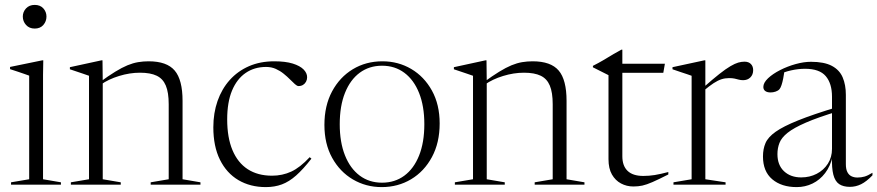

<svg xmlns="http://www.w3.org/2000/svg" viewBox="-20 -753 3578 783"><path d="M121.5 -636.5Q99.5 -636.5 86.2 -651.2Q73 -666 73 -685.5Q73 -704.5 86.2 -718.8Q99.5 -733 121.5 -733Q144 -733 156.8 -718.8Q169.5 -704.5 169.5 -685.5Q169.5 -666 156.8 -651.2Q144 -636.5 121.5 -636.5ZM156.5 -507 155.5 -448V-22L228.5 -9.5V0H25V-9.5L99 -22V-444.5Q93.5 -446.5 80.8 -451Q68 -455.5 52.2 -460.8Q36.5 -466 21 -471V-480L152.5 -507Z M399 -419V-22L472.5 -9.5V0H269V-9.5L343 -22V-444Q335 -447 317 -453Q299 -459 265 -470.5V-479L394 -507H398ZM594.5 -9.5 668 -22V-328Q668 -376 656.2 -404Q644.5 -432 619 -444.2Q593.5 -456.5 551 -456.5Q509 -456.5 465.8 -443.2Q422.5 -430 391.5 -408L386 -417Q422 -443.5 449.8 -460.5Q477.5 -477.5 500 -486.8Q522.5 -496 543.2 -499.5Q564 -503 586 -503Q660.5 -503 692.5 -465.2Q724.5 -427.5 724.5 -341.5V-22L797.5 -9.5V0H594.5Z M1098.5 -503Q1144 -503 1173.8 -493.8Q1203.5 -484.5 1218 -469.8Q1232.5 -455 1232.5 -438Q1232.5 -428 1228 -419.8Q1223.5 -411.5 1215.8 -406.8Q1208 -402 1197.5 -402Q1191.5 -402 1182.8 -409.8Q1174 -417.5 1162.8 -429Q1151.5 -440.5 1137 -452.2Q1122.5 -464 1104.8 -472Q1087 -480 1065 -480Q1017.5 -480 981.8 -455.5Q946 -431 926.2 -383.5Q906.5 -336 906.5 -266Q906.5 -192 928 -140.8Q949.5 -89.5 990.2 -63Q1031 -36.5 1089.5 -36.5Q1131.5 -36.5 1167.8 -53.2Q1204 -70 1243 -112L1250 -106Q1216.5 -63 1187.8 -37.5Q1159 -12 1129.5 -1Q1100 10 1064 10Q1000.5 10 952.2 -18.5Q904 -47 877 -101.5Q850 -156 850 -234Q850 -292 867.2 -341.2Q884.5 -390.5 917 -426.8Q949.5 -463 995.2 -483Q1041 -503 1098.5 -503Z M1538 -8Q1590 -8 1628.8 -36.5Q1667.5 -65 1689 -118.5Q1710.5 -172 1710.5 -246.5Q1710.5 -320 1689.2 -373.5Q1668 -427 1629.2 -456Q1590.5 -485 1538 -485Q1486 -485 1447.2 -456.5Q1408.5 -428 1387 -374.5Q1365.5 -321 1365.5 -246.5Q1365.5 -173 1386.8 -119.5Q1408 -66 1446.8 -37Q1485.5 -8 1538 -8ZM1536.5 10Q1472.5 10 1419.2 -21.2Q1366 -52.5 1334.5 -109.5Q1303 -166.5 1303 -243.5Q1303 -322 1334.2 -380.2Q1365.5 -438.5 1419 -470.8Q1472.5 -503 1539.5 -503Q1604 -503 1657 -471.8Q1710 -440.5 1741.5 -383.5Q1773 -326.5 1773 -249.5Q1773 -171 1741.5 -112.5Q1710 -54 1656.5 -22Q1603 10 1536.5 10Z M1965 -419V-22L2038.5 -9.5V0H1835V-9.5L1909 -22V-444Q1901 -447 1883 -453Q1865 -459 1831 -470.5V-479L1960 -507H1964ZM2160.5 -9.5 2234 -22V-328Q2234 -376 2222.2 -404Q2210.5 -432 2185 -444.2Q2159.5 -456.5 2117 -456.5Q2075 -456.5 2031.8 -443.2Q1988.5 -430 1957.5 -408L1952 -417Q1988 -443.5 2015.8 -460.5Q2043.5 -477.5 2066 -486.8Q2088.5 -496 2109.2 -499.5Q2130 -503 2152 -503Q2226.5 -503 2258.5 -465.2Q2290.5 -427.5 2290.5 -341.5V-22L2363.5 -9.5V0H2160.5Z M2518 -115.5Q2518 -76.5 2539.5 -56Q2561 -35.5 2603.5 -35.5Q2627 -35.5 2650.2 -39.2Q2673.5 -43 2705.5 -51.5V-41.5Q2665 -21 2641 -10.5Q2617 0 2599.8 3.8Q2582.5 7.5 2563 7.5Q2535.5 7.5 2512.5 -4.8Q2489.5 -17 2475.5 -41.5Q2461.5 -66 2461.5 -104V-446.5L2398 -478.5V-484.5Q2411 -491 2420.8 -496.5Q2430.5 -502 2439.8 -507.2Q2449 -512.5 2459.2 -518.8Q2469.5 -525 2482.5 -532.8Q2495.5 -540.5 2514 -550.5H2518V-475ZM2498 -456V-493H2691.5L2685 -456Z M3016 -501.5Q3033 -501.5 3042.2 -492Q3051.5 -482.5 3051.5 -467Q3051.5 -448.5 3040 -437.2Q3028.5 -426 3010.5 -426Q3001 -426 2993 -428.2Q2985 -430.5 2975.8 -432.5Q2966.5 -434.5 2953 -434.5Q2937 -434.5 2922.2 -429.8Q2907.5 -425 2890.2 -413.8Q2873 -402.5 2849 -382.5L2847 -395Q2886.5 -430 2913.5 -451.2Q2940.5 -472.5 2959 -483.2Q2977.5 -494 2990.8 -497.8Q3004 -501.5 3016 -501.5ZM2856.5 -403.5V-22L2939 -9.5V0H2726.5V-9.5L2800.5 -22V-444Q2794 -446.5 2782.8 -450.2Q2771.5 -454 2756.2 -459Q2741 -464 2722.5 -470.5V-479L2852.5 -507H2856.5Z M3396.5 -317 3398.5 -299.5Q3316 -274.5 3266.5 -253Q3217 -231.5 3192 -211.5Q3167 -191.5 3158.8 -170.2Q3150.5 -149 3150.5 -124.5Q3150.5 -80 3177.2 -54.8Q3204 -29.5 3247.5 -29.5Q3282 -29.5 3310.5 -44.2Q3339 -59 3356 -85.2Q3373 -111.5 3373 -146V-358.5Q3373 -412.5 3347.5 -442.5Q3322 -472.5 3263 -472.5Q3235.5 -472.5 3207.2 -466.2Q3179 -460 3149.5 -447L3179.5 -465.5Q3177 -448.5 3174 -433Q3171 -417.5 3167.2 -406.2Q3163.5 -395 3159 -389.5Q3153.5 -383 3143.2 -379.5Q3133 -376 3122.5 -376Q3108.5 -376 3100.8 -381.8Q3093 -387.5 3093 -398.5Q3093 -415.5 3112.2 -433.8Q3131.5 -452 3161.5 -467.2Q3191.5 -482.5 3225 -491.8Q3258.5 -501 3287 -501Q3341 -501 3372.2 -484.5Q3403.5 -468 3416.5 -437.5Q3429.5 -407 3429.5 -366V-83.5Q3429.5 -63 3435.8 -51Q3442 -39 3452.8 -34Q3463.5 -29 3476.5 -29Q3492.5 -29 3506 -33Q3519.5 -37 3538 -48.5V-38Q3513.5 -12.5 3491.8 -1.8Q3470 9 3446 9Q3419 9 3402.2 -2.2Q3385.5 -13.5 3378.5 -40.5Q3371.5 -67.5 3373 -114.5L3376 -116.5Q3366.5 -75.5 3345 -47.2Q3323.5 -19 3293.5 -4.5Q3263.5 10 3229 10Q3167 10 3129.2 -22Q3091.5 -54 3091.5 -115Q3091.5 -145.5 3101.8 -169.5Q3112 -193.5 3143 -215.5Q3174 -237.5 3234.8 -262Q3295.5 -286.5 3396.5 -317Z"/></svg>

Font: Newsreader 60pt Light
Style: Regular
Weight: 300
Designer: Hugues Gentile
Foundry: Production Type
Version: Version 1.003